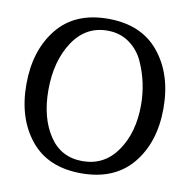

<svg xmlns="http://www.w3.org/2000/svg" viewBox="-77 -739 817 827"><g transform="rotate(10 331.5 -325.0)"><path d="M129.9 -316.4Q129.9 -442.4 185.5 -527.3Q241.2 -612.3 336.9 -612.3Q391.6 -612.3 432.1 -583.5Q472.7 -554.7 493.7 -508.8Q514.6 -462.9 524.4 -415.5Q534.2 -368.2 534.2 -321.3Q534.2 -201.2 478.5 -120.6Q422.9 -40 327.1 -40Q232.4 -40 181.2 -118.2Q129.9 -196.3 129.9 -316.4ZM554.2 -81.5Q631.8 -175.8 631.8 -324.2Q631.8 -472.7 554.2 -567.9Q476.6 -663.1 331.1 -663.1Q185.5 -663.1 108.9 -567.9Q32.2 -472.7 32.2 -324.2Q32.2 -175.8 108.9 -81.5Q185.5 12.7 331.1 12.7Q476.6 12.7 554.2 -81.5Z"/></g></svg>

Font: Kurale
Style: Regular
Weight: 400
Version: 1.0; ttfautohint (v1.3)